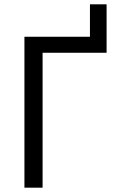

<svg xmlns="http://www.w3.org/2000/svg" viewBox="-20 -868 539 888"><path d="M93 -698H396V-848H473V-624H177V0H93Z"/></svg>

Font: Aneliza
Style: Regular
Weight: 400
Designer: Mike Abbink, Paul van der Laan, Pieter van Rosmalen
Foundry: Bold Monday
Version: Version 3.001;September 8, 2019;FontCreator 11.5.0.2425 64-b